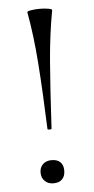

<svg xmlns="http://www.w3.org/2000/svg" viewBox="-49 -660 345 702"><g transform="rotate(-5 123.5 -309.0)"><path d="M124 -629Q141 -629 155.5 -626.5Q170 -624 169 -620Q153 -534 145 -436Q137 -338 129 -189Q129 -186 122 -186Q114 -186 114 -189Q109 -325 101.5 -429Q94 -533 78 -620Q77 -624 92 -626.5Q107 -629 124 -629ZM75 -32Q75 -51 87 -62.5Q99 -74 119 -74Q140 -74 151 -63Q162 -52 162 -32Q162 -12 151 -0.5Q140 11 119 11Q99 11 87 -1Q75 -13 75 -32Z"/></g></svg>

Font: Cormorant SC
Style: Regular
Weight: 400
Designer: Christian Thalmann (Catharsis Fonts)
Foundry: Catharsis Fonts
Version: Version 4.000